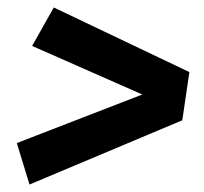

<svg xmlns="http://www.w3.org/2000/svg" viewBox="-20 -590 545 514"><path d="M487 -397 468 -268 59 -96 25 -207 361 -337 66 -467 124 -570Z"/></svg>

Font: Fira Sans SemiBold
Style: Italic
Weight: 600
Italic angle: -8°
Designer: bBox Type GmbH & Carrois Corporate GbR & Edenspiekermann AG
Foundry: bBox Type GmbH & Carrois Corporate GbR & Edenspiekermann AG
Version: Version 4.301